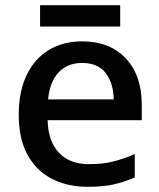

<svg xmlns="http://www.w3.org/2000/svg" viewBox="-20 -708 613 738"><path d="M296 -549Q402 -549 463.5 -483.5Q525 -418 525 -305V-246H163Q165 -165 206.5 -121Q248 -77 322 -77Q374 -77 414.5 -87Q455 -97 498 -116V-26Q457 -8 416 1Q375 10 317 10Q239 10 179 -21Q119 -52 85.5 -113.5Q52 -175 52 -266Q52 -356 82.5 -419.5Q113 -483 168 -516Q223 -549 296 -549ZM295 -466Q239 -466 205 -429.5Q171 -393 165 -326H417Q416 -388 386.5 -427Q357 -466 295 -466ZM442 -688V-606H134V-688Z"/></svg>

Font: Noto Kufi Arabic Medium
Style: Regular
Weight: 500
Designer: Monotype Design Team, David Williams, Khaled Hosny
Foundry: Google LLC
Version: Version 2.109; ttfautohint (v1.8.4.7-5d5b)